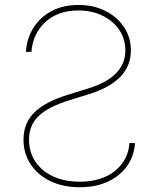

<svg xmlns="http://www.w3.org/2000/svg" viewBox="-20 -759 652 790"><path d="M109.4 -545.5Q114.7 -620 166.4 -668Q218 -715.9 302.6 -715.9Q358 -715.9 401.6 -694.6Q445.3 -673.3 470.5 -636.2Q495.7 -599.1 495.7 -551.1Q495.7 -441.8 342.3 -394.9L259.9 -369.3Q165.5 -340.2 121.1 -296Q76.7 -251.8 76.7 -184.7Q76.7 -127.8 105.8 -83.5Q134.9 -39.1 187.1 -13.8Q239.3 11.4 308.2 11.4Q374.6 11.4 424.4 -11.9Q474.1 -35.2 503 -76.2Q532 -117.2 535.5 -170.5H512.8Q507.5 -99.8 452.8 -55.6Q398.1 -11.4 308.2 -11.4Q245.7 -11.4 198.7 -33.2Q151.6 -55 125.5 -94.1Q99.4 -133.2 99.4 -184.7Q99.4 -243.3 138.5 -281.2Q177.6 -319.2 265.6 -346.6L348 -372.2Q518.5 -425.8 518.5 -551.1Q518.5 -604.8 490.4 -647.2Q462.4 -689.6 413.5 -714.1Q364.7 -738.6 302.6 -738.6Q240.1 -738.6 192.8 -713.8Q145.6 -688.9 117.9 -645.2Q90.2 -601.6 86.6 -545.5Z"/></svg>

Font: Inter Thin BETA
Style: Regular
Weight: 100
Designer: Rasmus Andersson
Foundry: rsms
Version: Version 3.011;git-f93a4a705